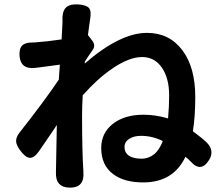

<svg xmlns="http://www.w3.org/2000/svg" viewBox="-20 -818 1020 882"><path d="M302 44Q234 44 237 -27Q237 -28 237 -29L239 -136L241 -244Q237 -238 230 -227Q182 -156 159 -123Q136 -91 116 -93Q96 -95 72 -128Q55 -152 54 -168Q53 -187 69 -208Q185 -355 250 -452L255 -521L165 -509L140 -506Q76 -499 70 -559Q67 -593 81 -608Q95 -623 130 -623Q133 -623 139 -623Q145 -624 149 -624Q195 -627 263 -637L267 -713Q267 -717 267 -721Q265 -762 280 -780Q296 -799 335 -798Q375 -796 388 -782Q401 -768 394 -730Q393 -721 390 -702Q386 -673 384 -657L404 -631Q419 -611 408 -592Q400 -581 382 -554Q374 -541 370 -535L369 -526Q532 -667 655 -667Q758 -667 818 -587Q877 -508 877 -373Q877 -281 866 -215Q906 -186 931 -162Q966 -125 941 -84Q903 -22 855 -77Q851 -81 843.5 -88Q836 -95 832 -98Q776 20 638 20Q551 20 500 -18Q445 -59 445 -138Q445 -206 497 -248Q551 -291 639 -291Q695 -291 752 -274Q757 -329 757 -380Q757 -459 723.5 -507.5Q690 -556 633 -556Q572 -556 493 -501Q426 -455 360 -380Q357 -331 357 -286Q357 -124 363 -31Q363 -30 363 -28Q369 44 302 44ZM630 -89Q663 -89 690 -111Q712 -130 728 -170Q704 -182 679 -188Q654 -194 628 -194Q596 -194 575 -181Q552 -167 552 -143Q552 -115 575 -101Q596 -89 630 -89Z"/></svg>

Font: GenSenRounded2 TW B
Style: Regular
Weight: 700
Version: Version 2.000;PS 2;hotconv 16.6.51;makeotf.lib2.5.65220 DEVE